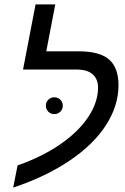

<svg xmlns="http://www.w3.org/2000/svg" viewBox="-20 -833 570 875"><path d="M426.8 -434.1Q426.8 -472.2 402.6 -494.1Q378.4 -516.1 328.1 -516.1H85L142.1 -813H231.9L190.9 -599.1H338.9Q434.1 -599.1 477.1 -561.8Q520 -524.4 520 -444.8Q520 -351.6 463.4 -263.2Q406.7 -174.8 297.9 -101.3Q189 -27.8 40 22L60.1 -79.1Q172.9 -118.7 255.9 -176.3Q338.9 -233.9 382.8 -300.8Q426.8 -367.7 426.8 -434.1ZM189 -352.1Q189 -367.7 200.2 -378.7Q211.4 -389.6 227.1 -389.6Q243.7 -389.6 254.9 -378.7Q266.1 -367.7 266.1 -352.1Q266.1 -335 254.9 -324Q243.7 -313 227.1 -313Q211.4 -313 200.2 -324Q189 -335 189 -352.1Z"/></svg>

Font: Liberation Sans
Style: Italic
Weight: 400
Italic angle: -12°
Designer: Steve Matteson
Foundry: Ascender Corporation
Version: Version 2.1.5